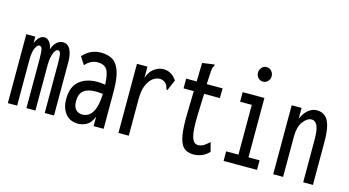

<svg xmlns="http://www.w3.org/2000/svg" viewBox="-75 -941 2250 1237"><g transform="rotate(15 1050.0 -322.5)"><path d="M24 0V-460H84V-416Q94 -441 109 -456Q124 -471 142 -471Q162 -471 176.5 -453Q191 -435 196 -405Q205 -435 224 -453Q243 -471 267 -471Q300 -471 316.5 -438Q333 -405 332 -350V0H270V-326Q270 -382 265 -397.5Q260 -413 249 -413Q237 -413 227.5 -397Q218 -381 213 -356Q208 -331 208 -304V0H148V-320Q148 -374 143.5 -392.5Q139 -411 124 -411Q111 -411 98.5 -384Q86 -357 86 -307V0Z M494 11Q439 11 409.5 -27Q380 -65 380 -121Q380 -206 426.5 -244Q473 -282 547 -282Q569 -282 599 -277Q596 -352 577 -378Q558 -404 516 -404Q470 -404 434 -363L401 -414Q450 -470 521 -470Q567 -470 598.5 -451Q630 -432 646.5 -383.5Q663 -335 663 -246V0H596V-63Q578 -18 550 -3.5Q522 11 494 11ZM445 -126Q445 -89 462 -71Q479 -53 504 -53Q595 -53 600 -216Q573 -219 550 -219Q500 -219 472.5 -197.5Q445 -176 445 -126Z M762 -460H832V-385Q846 -428 875.5 -449.5Q905 -471 937 -471Q992 -471 1026 -419L999 -356L996 -347L989 -350Q985 -357 983 -366.5Q981 -376 970 -389Q950 -405 930 -405Q907 -405 884.5 -388.5Q862 -372 846.5 -336.5Q831 -301 831 -243V1H762Z M1262 10Q1221 10 1197 -13.5Q1173 -37 1164 -93.5Q1155 -150 1158 -247L1161 -385H1093V-450H1163L1166 -574L1237 -584L1246 -585L1247 -578Q1243 -571 1239.5 -563.5Q1236 -556 1235 -540L1230 -450H1336L1335 -385H1230L1225 -243Q1222 -137 1234.5 -96.5Q1247 -56 1276 -56Q1299 -56 1317 -68.5Q1335 -81 1351 -96L1367 -35Q1343 -10 1316.5 0Q1290 10 1262 10Z M1463 0V-64H1545V-396H1467V-460H1612V-64H1686V0ZM1575 -559Q1556 -559 1543 -573Q1530 -587 1530 -607Q1530 -627 1543 -641.5Q1556 -656 1575 -656Q1594 -656 1607.5 -641.5Q1621 -627 1621 -607Q1621 -587 1607.5 -573Q1594 -559 1575 -559Z M1794 0V-460H1860V-388Q1877 -427 1903 -449Q1929 -471 1961 -471Q1990 -471 2012.5 -455Q2035 -439 2047 -398.5Q2059 -358 2059 -286V0H1994V-284Q1994 -351 1980.5 -378Q1967 -405 1943 -405Q1913 -405 1886.5 -369Q1860 -333 1860 -271V0Z"/></g></svg>

Font: Inconsolata ExtraCondensed Medium
Style: Regular
Weight: 500
Width: 2
Monospace: yes
Designer: Raph Levien, Cyreal, Brenton Simpson
Foundry: Raph Levien, Cyreal, Google
Version: Version 3.001; ttfautohint (v1.8.2.53-6de2)